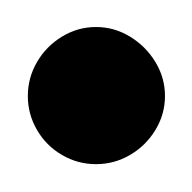

<svg xmlns="http://www.w3.org/2000/svg" viewBox="-20 -460 140 140"><path d="M0.3 -390Q0.3 -376.7 7 -365.2Q13.7 -353.7 25.2 -347Q36.7 -340.3 50 -340.3Q63.3 -340.3 74.8 -347Q86.3 -353.7 93.3 -365.2Q100.3 -376.7 100.3 -390Q100.3 -403.3 93.3 -414.8Q86.3 -426.3 74.8 -433.3Q63.3 -440.3 50 -440.3Q36.7 -440.3 25.2 -433.3Q13.7 -426.3 7 -414.8Q0.3 -403.3 0.3 -390Z"/></svg>

Font: Linefont Thin
Style: Regular
Weight: 100
Monospace: yes
Version: Version 3.002;gftools[0.9.33]